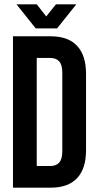

<svg xmlns="http://www.w3.org/2000/svg" viewBox="-20 -868 448 888"><path d="M40 0V-700.2H213.9Q295.4 -700.2 336.7 -655.8Q377.9 -611.3 377.9 -526.9V-172.9Q377.9 -88.4 336.7 -44.2Q295.4 0 213.9 0ZM211.9 -600.1H149.9V-100.1H211.9Q239.3 -100.1 253.7 -116Q268.1 -131.8 268.1 -168V-532.2Q268.1 -568.4 253.7 -584.2Q239.3 -600.1 211.9 -600.1ZM56.2 -848.1H149.9L193.8 -792L238.8 -848.1H333L244.1 -736.8H145Z"/></svg>

Font: Bebas Neue Bold
Style: Regular
Weight: 700
Designer: Ryoichi Tsunekawa
Foundry: Ryoichi Tsunekawa
Version: Version 1.300